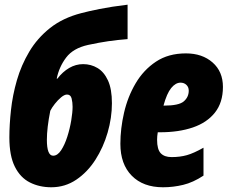

<svg xmlns="http://www.w3.org/2000/svg" viewBox="-20 -790 978 820"><path d="M199.2 9.8Q148.4 9.8 107.7 -10.7Q66.9 -31.2 43.5 -77.9Q20 -124.5 20 -203.1Q20 -256.8 26.9 -320.1Q33.7 -383.3 52.2 -447.5Q70.8 -511.7 105 -569.3Q139.2 -627 193.6 -670.2Q248 -713.4 327.1 -733.9Q356 -741.7 405.8 -751.7Q455.6 -761.7 524.9 -770V-623Q481.4 -619.6 442.6 -614Q403.8 -608.4 356 -598.1Q292.5 -584 262.5 -544.2Q232.4 -504.4 222.2 -454.1H225.1Q247.6 -483.4 275.6 -499.8Q303.7 -516.1 335 -516.1Q368.7 -516.1 396.5 -499.5Q424.3 -482.9 441.2 -446.3Q458 -409.7 458 -349.1Q458 -287.1 439.7 -223.9Q421.4 -160.6 387.5 -107.7Q353.5 -54.7 305.7 -22.5Q257.8 9.8 199.2 9.8ZM207 -125Q225.6 -125 241 -148.2Q256.3 -171.4 267.3 -205.8Q278.3 -240.2 284.2 -275.4Q290 -310.5 290 -334Q290 -352.5 285.9 -369.4Q281.7 -386.2 266.1 -386.2Q255.4 -386.2 241.2 -374.5Q227.1 -362.8 214.4 -346.7Q201.7 -330.6 194.8 -316.9Q180.2 -243.7 180.2 -192.9Q180.2 -125 207 -125Z M676.3 9.8Q591.3 9.8 542.7 -39.6Q494.1 -88.9 494.1 -175.8Q494.1 -240.7 509.8 -308.6Q525.4 -376.5 559.1 -433.8Q592.8 -491.2 646 -526.6Q699.2 -562 773.9 -562Q843.8 -562 887.9 -523.2Q932.1 -484.4 932.1 -418.9Q932.1 -352.1 897.9 -309.1Q863.8 -266.1 803.5 -245.6Q743.2 -225.1 664.1 -225.1H653.8Q650.9 -208.5 650.9 -192.9Q650.9 -151.9 666.5 -135.5Q682.1 -119.1 712.9 -119.1Q749 -119.1 778.3 -127.4Q807.6 -135.7 849.1 -159.2V-40Q804.7 -10.7 762.2 -0.5Q719.7 9.8 676.3 9.8ZM678.2 -338.9H680.2Q744.1 -338.9 765.1 -357.2Q786.1 -375.5 786.1 -402.8Q786.1 -418 776.1 -427.5Q766.1 -437 751 -437Q730 -437 711.2 -414.1Q692.4 -391.1 678.2 -338.9Z"/></svg>

Font: Open Sans Condensed ExtraBold
Style: Italic
Weight: 800
Width: 3
Italic angle: -12°
Designer: Monotype Design Team
Foundry: Monotype Imaging Inc.
Version: Version 3.003; ttfautohint (v1.8.4)